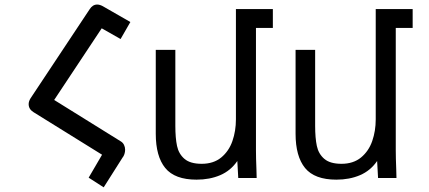

<svg xmlns="http://www.w3.org/2000/svg" viewBox="-20 -764 1840 824"><path d="M418 -100 124 -282.5Q103 -295.5 103 -317Q103 -329 111 -342L364.5 -724Q377.5 -744.5 397 -744.5Q408 -744.5 421 -737.5L539.5 -669.5L497.5 -596.5L416.5 -642.5L212.5 -335L498 -157.5Q507.5 -152 512.2 -142.2Q517 -132.5 517 -121.5Q517 -112 514 -102.8Q511 -93.5 505.5 -87L425 40L360.5 -1.5Z M648.5 -190V-550H732.5V-224Q732.5 -171.5 739.8 -137.5Q747 -103.5 771.8 -82.2Q796.5 -61 845.5 -61Q896.5 -61 929.5 -88.2Q962.5 -115.5 977.5 -158.8Q992.5 -202 992.5 -252V-725H1151V-644H1078.5V-119Q1078.5 -86 1080.5 -38Q1080.5 -27 1081.5 0H1002.5L998.5 -73Q970 -31.5 925 -12.2Q880 7 823.5 7Q730 7 689.2 -43Q648.5 -93 648.5 -190Z M1248.5 -190V-550H1332.5V-224Q1332.5 -171.5 1339.8 -137.5Q1347 -103.5 1371.8 -82.2Q1396.5 -61 1445.5 -61Q1496.5 -61 1529.5 -88.2Q1562.5 -115.5 1577.5 -158.8Q1592.5 -202 1592.5 -252V-725H1751V-644H1678.5V-119Q1678.5 -86 1680.5 -38Q1680.5 -27 1681.5 0H1602.5L1598.5 -73Q1570 -31.5 1525 -12.2Q1480 7 1423.5 7Q1330 7 1289.2 -43Q1248.5 -93 1248.5 -190Z"/></svg>

Font: JuliaMono
Style: Regular
Weight: 400
Monospace: yes
Designer: cormullion
Foundry: corm
Version: Version 0.055; ttfautohint (v1.8.4)